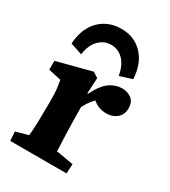

<svg xmlns="http://www.w3.org/2000/svg" viewBox="-163 -736 728 820"><g transform="rotate(30 200.5 -326.0)"><path d="M19.5 0 16.6 -44.9 77.1 -61.5Q78.1 -65.4 79.1 -79.6Q80.1 -93.8 81.1 -114.7Q82 -135.7 82 -159.2L83 -232.4Q83 -261.7 81.1 -284.7Q79.1 -307.6 74.2 -333L11.7 -346.7V-390.6L180.7 -434.6L207 -418L203.1 -340.8L206.1 -339.8Q233.4 -394.5 262.2 -414.1Q291 -433.6 322.3 -433.6Q348.6 -433.6 368.2 -418.9Q387.7 -404.3 387.7 -373Q387.7 -341.8 366.7 -324.2Q345.7 -306.6 316.4 -306.6Q293 -306.6 274.4 -314.5Q255.9 -322.3 234.4 -343.8L261.7 -341.8Q246.1 -331.1 232.9 -314.5Q219.7 -297.9 209 -276.4L210 -199.2Q210.9 -163.1 211.9 -134.3Q212.9 -105.5 213.9 -86.4Q214.8 -67.4 214.8 -61.5L299.8 -46.9L296.9 0ZM96.7 -471.7 38.1 -491.2Q41 -541 61 -577.1Q81.1 -613.3 115.2 -632.8Q149.4 -652.3 192.4 -652.3Q256.8 -652.3 297.9 -608.9Q338.9 -565.4 342.8 -491.2L282.2 -471.7Q273.4 -520.5 248.5 -545.9Q223.6 -571.3 189.5 -571.3Q154.3 -571.3 128.9 -545.9Q103.5 -520.5 96.7 -471.7Z"/></g></svg>

Font: Crimson Pro ExtraLight
Style: Bold
Weight: 700
Version: Version 1.002